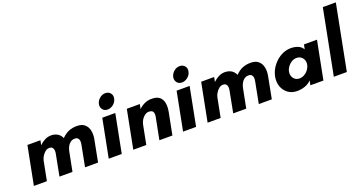

<svg xmlns="http://www.w3.org/2000/svg" viewBox="-40 -1410 3923 2080"><g transform="rotate(-20 1922.0 -370.0)"><path d="M90 0 176 -441H326L315 -387Q344 -416 378.5 -433.5Q413 -451 450 -451Q492 -451 524 -432.5Q556 -414 572 -376Q613 -417 654.5 -434Q696 -451 748 -451Q806 -451 838 -423Q870 -395 879.5 -348Q889 -301 877 -244L830 0H680L727 -244Q732 -266 730 -285.5Q728 -305 716.5 -317.5Q705 -330 680 -330Q651 -330 630 -314Q609 -298 596.5 -273.5Q584 -249 579 -224L535 0H385L432 -244Q437 -266 435 -285.5Q433 -305 421.5 -317.5Q410 -330 385 -330Q360 -330 338 -311.5Q316 -293 301.5 -267.5Q287 -242 283 -220L240 0Z M953 0 1039 -441H1189L1103 0ZM1126 -504Q1089 -504 1068.5 -530Q1048 -556 1055 -592Q1063 -629 1093 -654.5Q1123 -680 1160 -680Q1196 -680 1217.5 -654.5Q1239 -629 1231 -592Q1227 -568 1211 -548Q1195 -528 1172.5 -516Q1150 -504 1126 -504Z M1236 0 1322 -441H1472L1461 -387Q1490 -416 1528 -433.5Q1566 -451 1609 -451Q1668 -451 1699.5 -426Q1731 -401 1739.5 -355.5Q1748 -310 1736 -250L1687 0H1537L1586 -250Q1591 -276 1587.5 -294Q1584 -312 1571 -321Q1558 -330 1534 -330Q1511 -330 1489 -315Q1467 -300 1451 -275Q1435 -250 1429 -220L1386 0Z M1810 0 1896 -441H2046L1960 0ZM1983 -504Q1946 -504 1925.5 -530Q1905 -556 1912 -592Q1920 -629 1950 -654.5Q1980 -680 2017 -680Q2053 -680 2074.5 -654.5Q2096 -629 2088 -592Q2084 -568 2068 -548Q2052 -528 2029.5 -516Q2007 -504 1983 -504Z M2093 0 2179 -441H2329L2318 -387Q2347 -416 2381.5 -433.5Q2416 -451 2453 -451Q2495 -451 2527 -432.5Q2559 -414 2575 -376Q2616 -417 2657.5 -434Q2699 -451 2751 -451Q2809 -451 2841 -423Q2873 -395 2882.5 -348Q2892 -301 2880 -244L2833 0H2683L2730 -244Q2735 -266 2733 -285.5Q2731 -305 2719.5 -317.5Q2708 -330 2683 -330Q2654 -330 2633 -314Q2612 -298 2599.5 -273.5Q2587 -249 2582 -224L2538 0H2388L2435 -244Q2440 -266 2438 -285.5Q2436 -305 2424.5 -317.5Q2413 -330 2388 -330Q2363 -330 2341 -311.5Q2319 -293 2304.5 -267.5Q2290 -242 2286 -220L2243 0Z M3125 10Q3063 10 3019.5 -22Q2976 -54 2957.5 -106.5Q2939 -159 2951 -220Q2960 -266 2984.5 -307.5Q3009 -349 3045 -381.5Q3081 -414 3124.5 -432.5Q3168 -451 3215 -451Q3257 -451 3294 -437Q3331 -423 3353 -387L3364 -440H3514L3428 0H3278L3288 -53Q3269 -31 3241.5 -17Q3214 -3 3183.5 3.5Q3153 10 3125 10ZM3194 -110Q3224 -110 3251 -125.5Q3278 -141 3296.5 -166Q3315 -191 3321 -220Q3327 -249 3318 -274Q3309 -299 3288 -314.5Q3267 -330 3237 -330Q3207 -330 3180.5 -314.5Q3154 -299 3135.5 -274Q3117 -249 3111 -220Q3105 -191 3114 -166Q3123 -141 3143.5 -125.5Q3164 -110 3194 -110Z M3548 0 3694 -750H3844L3698 0Z"/></g></svg>

Font: Teachers
Style: Italic
Weight: 400
Italic angle: -11°
Designer: Alfredo Marco Pradil, Chank Diesel
Version: Version 1.001